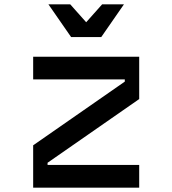

<svg xmlns="http://www.w3.org/2000/svg" viewBox="-20 -860 790 880"><path d="M618 -600V-406L198 -114V-104H618V0H132V-194L552 -486V-496H132V-600ZM444 -690H306L202 -840H302L408 -721H342L448 -840H548Z"/></svg>

Font: Martian Mono sWd Rg
Style: Regular
Weight: 400
Width: 6
Monospace: yes
Designer: Roman Shamin
Foundry: Evil Martians
Version: Version 1.000